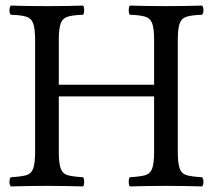

<svg xmlns="http://www.w3.org/2000/svg" viewBox="-20 -667 768 689"><path d="M618 -122Q618 -81 625 -62Q632 -43 651 -38Q670 -33 705 -31Q710 -26 710 -14Q710 -3 705 2Q672 1 638 0.5Q604 0 576 0Q548 0 514 0.5Q480 1 446 2Q442 -2 442 -14Q442 -27 446 -31Q481 -33 500 -38Q519 -43 526 -62Q533 -81 533 -122V-321H191V-122Q191 -81 198 -62Q205 -43 224 -38Q243 -33 278 -31Q282 -27 282 -14Q282 -2 278 2Q245 1 210.5 0.5Q176 0 149 0Q121 0 86.5 0.5Q52 1 19 2Q14 -3 14 -14Q14 -26 19 -31Q54 -33 73 -38Q92 -43 99 -62Q106 -81 106 -122V-523Q106 -565 99 -583.5Q92 -602 73 -607.5Q54 -613 19 -614Q14 -619 14 -630Q14 -642 19 -647Q48 -646 79.5 -645.5Q111 -645 148 -645Q186 -645 218 -645.5Q250 -646 278 -647Q282 -643 282 -630Q282 -618 278 -614Q243 -613 224 -607.5Q205 -602 198 -583.5Q191 -565 191 -523V-363H533V-523Q533 -565 526 -583.5Q519 -602 500 -607.5Q481 -613 446 -614Q442 -618 442 -630Q442 -643 446 -647Q479 -646 513 -645.5Q547 -645 575 -645Q604 -645 639 -645.5Q674 -646 705 -647Q710 -642 710 -630Q710 -619 705 -614Q670 -613 651 -607.5Q632 -602 625 -583.5Q618 -565 618 -523Z"/></svg>

Font: Ponomar
Style: Regular
Weight: 400
Version: Version 1.301; ttfautohint (v1.8.4.7-5d5b)